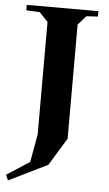

<svg xmlns="http://www.w3.org/2000/svg" viewBox="-59 -743 540 953"><g transform="rotate(5 211.0 -267.0)"><path d="M294.9 -629.9V-61L210.9 76.2L18.1 170.9L5.9 144L120.1 69.8L145 -69.8V-629.9L102.1 -674.8L35.2 -678.2V-705.1H392.1V-678.2L335 -674.8Z"/></g></svg>

Font: Ortica Angular Bold
Style: Regular
Weight: 700
Designer: Benedetta Bovani
Foundry: Collletttivo
Version: Version 2.000;Glyphs 3.1.2 (3151)